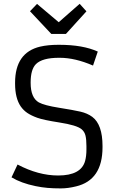

<svg xmlns="http://www.w3.org/2000/svg" viewBox="-20 -996 623 1025"><path d="M73.7 -117.7Q184.6 -59.1 290.5 -59.1Q413.6 -59.1 434.6 -137.7Q441.4 -163.6 441.4 -197.3V-216.3Q441.4 -250.5 436.5 -271.5Q431.6 -292.5 416 -305.7Q390.6 -327.6 295.9 -342.3Q211.4 -355.5 179.2 -367.2Q147 -378.9 126.2 -392.8Q105.5 -406.7 90.8 -427.7Q60.5 -471.7 60.5 -549.3V-554.2Q60.5 -715.3 194.3 -747.1Q236.8 -756.8 290.5 -756.8H296.9Q422.4 -756.8 502 -720.7L476.6 -646Q380.4 -687.5 299.3 -687.5H294.9Q205.6 -687.5 171.9 -653.8Q143.6 -625.5 143.6 -555.7V-553.7Q143.6 -474.1 187.5 -449.2Q217.3 -433.1 294.2 -420.9Q371.1 -408.7 408.7 -400.1Q446.3 -391.6 472.7 -372.1Q527.3 -331.1 527.3 -216.3V-210Q527.3 -34.7 386.2 -1Q342.8 9.8 304.2 9.8Q265.6 9.8 234.1 7.1Q202.6 4.4 169.9 -2.4Q93.3 -18.1 41.5 -49.3ZM140.1 -936 177.7 -975.1 293.5 -877.4 405.3 -975.6 441.4 -935.5 332 -814.9H253.9Z"/></svg>

Font: Armata
Style: Regular
Weight: 400
Designer: Viktoriya Grabowska
Foundry: Viktoriya Grabowska
Version: Version 1.002